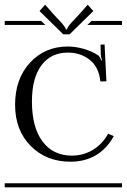

<svg xmlns="http://www.w3.org/2000/svg" viewBox="-29 -797 539 817"><path d="M-8.8 -17.1H490.2V0H-8.8ZM455.1 -217.8Q426.3 -164.6 379.4 -136.7Q332.5 -108.9 271 -108.9Q168 -108.9 101.6 -176Q35.2 -243.2 35.2 -351.1Q35.2 -461.4 98.6 -530.3Q162.1 -599.1 259.8 -599.1Q291.5 -599.1 326.2 -589.4Q360.8 -579.6 388.2 -562Q397 -555.7 401.9 -539.1L404.8 -540Q399.9 -557.1 399.9 -564.9L398.9 -606.9L416 -607.9L423.8 -451.2L398.9 -450.2L397.9 -452.1Q391.1 -512.7 352.1 -543Q313 -573.2 259.8 -573.2Q188 -573.2 147.5 -519.3Q106.9 -465.3 106.9 -365.2Q106.9 -254.9 152.1 -194.8Q197.3 -134.8 276.9 -134.8Q325.7 -134.8 366 -159.2Q406.2 -183.6 431.2 -228ZM-8.8 -708H146L164.1 -690.9H-8.8ZM360.8 -708H490.2V-690.9H342.8ZM267.1 -650.9H240.2L139.2 -750L163.1 -776.9L200.2 -734.9Q204.6 -730 211.4 -722.7Q218.3 -715.3 221.9 -711.7Q225.6 -708 230.7 -702.4Q235.8 -696.8 238.5 -693.1Q241.2 -689.5 244.4 -685.3Q247.6 -681.2 249 -678Q250.5 -674.8 251 -671.9H255.9Q256.8 -675.8 259.3 -680.4Q261.7 -685.1 267.6 -692.1Q273.4 -699.2 277.6 -703.6Q281.7 -708 292 -718.8Q302.2 -729.5 307.1 -734.9L344.2 -776.9L368.2 -750Z"/></svg>

Font: FoglihtenFr02
Style: Regular
Weight: 500
Version: Version 0.68